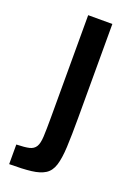

<svg xmlns="http://www.w3.org/2000/svg" viewBox="-135 -739 542 791"><g transform="rotate(20 136.0 -344.0)"><path d="M13 0V-86Q50 -87 69 -91.5Q88 -96 97 -110.5Q106 -125 107.5 -156Q109 -187 109 -240V-688H215V-277Q215 -198 212.5 -147.5Q210 -97 200.5 -67Q191 -37 169 -23Q147 -9 109.5 -4.5Q72 0 13 0Z"/></g></svg>

Font: Saira Condensed SemiBold
Style: Regular
Weight: 600
Width: 3
Designer: Hector Gatti with collaboration of the Omnibus-Type team
Foundry: Omnibus-Type
Version: Version 1.100